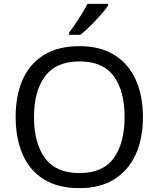

<svg xmlns="http://www.w3.org/2000/svg" viewBox="-20 -964 821 994"><path d="M720 -358Q720 -247 682.5 -164.5Q645 -82 572 -36Q499 10 391 10Q280 10 206.5 -36Q133 -82 97 -165Q61 -248 61 -359Q61 -469 97 -551Q133 -633 206.5 -679Q280 -725 392 -725Q499 -725 572 -679.5Q645 -634 682.5 -551.5Q720 -469 720 -358ZM156 -358Q156 -223 213 -145.5Q270 -68 391 -68Q513 -68 569 -145.5Q625 -223 625 -358Q625 -493 569 -569.5Q513 -646 392 -646Q271 -646 213.5 -569.5Q156 -493 156 -358ZM539 -934Q527 -916 502 -887.5Q477 -859 448.5 -830.5Q420 -802 396 -784H338V-796Q353 -815 370.5 -841Q388 -867 405 -894.5Q422 -922 433 -944H539Z"/></svg>

Font: Noto Sans Palmyrene
Style: Regular
Weight: 400
Designer: Monotype Design Team
Foundry: Monotype Imaging Inc.
Version: Version 2.001; ttfautohint (v1.8.4.7-5d5b)